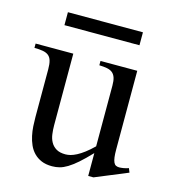

<svg xmlns="http://www.w3.org/2000/svg" viewBox="-96 -683 693 776"><g transform="rotate(15 250.5 -295.0)"><path d="M365.7 14.6H343.8V-81.1Q315.4 -51.3 294.2 -32.7Q272.9 -14.2 255.6 -3.7Q238.3 6.8 223.1 10.7Q208 14.6 191.9 14.6Q166 14.6 147.2 6.6Q128.4 -1.5 115.5 -14.9Q102.5 -28.3 94.7 -45.9Q86.9 -63.5 82.8 -82.8Q78.6 -102.1 77.4 -122.1Q76.2 -142.1 76.2 -159.7V-359.9Q76.2 -381.8 72.3 -395.5Q68.4 -409.2 59.3 -416.5Q50.3 -423.8 35.6 -426.5Q21 -429.2 0 -429.2V-447.3H157.7V-147.9Q157.7 -128.9 160.2 -110.6Q162.6 -92.3 170.7 -77.9Q178.7 -63.5 193.4 -54.7Q208 -45.9 231.9 -45.9Q241.7 -45.9 253.2 -48.8Q264.6 -51.8 278.6 -59.1Q292.5 -66.4 308.6 -78.6Q324.7 -90.8 343.8 -109.4V-363.8Q343.8 -384.3 339.6 -396.7Q335.4 -409.2 326.7 -416.3Q317.9 -423.3 304.2 -426Q290.5 -428.7 271.5 -429.2V-447.3H425.3V-118.7Q425.3 -98.6 427 -85.7Q428.7 -72.8 432.4 -64.9Q436 -57.1 441.9 -54.2Q447.8 -51.3 455.6 -51.3Q462.4 -51.3 473.1 -53Q483.9 -54.7 494.6 -58.6L501.5 -41.5ZM93.3 -549.3V-603.5H407.2V-549.3Z"/></g></svg>

Font: Doulos SIL Compact
Style: Regular
Weight: 400
Designer: Walt Agee, Victor Gaultney, Peter Martin, Debbi Hosken
Foundry: SIL International
Version: Version 4.110; 2011; Maintenance release ; LnSpcTght